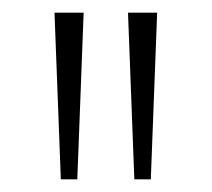

<svg xmlns="http://www.w3.org/2000/svg" viewBox="-20 -725 334 303"><path d="M76 -442 66 -705H112L102 -442ZM192 -442 182 -705H228L218 -442Z"/></svg>

Font: Nunito Sans 12pt ExtraLight Condensed
Style: Regular
Weight: 200
Width: 3
Version: Version 3.101;gftools[0.9.27]